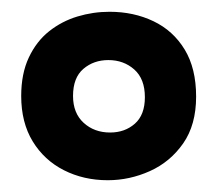

<svg xmlns="http://www.w3.org/2000/svg" viewBox="-20 -691 369 326"><path d="M163 -385Q122 -385 88.5 -402Q55 -419 35.5 -451Q16 -483 16 -528Q16 -566 29 -593.5Q42 -621 63.5 -638Q85 -655 111.5 -663Q138 -671 166 -671Q207 -671 240.5 -655Q274 -639 293.5 -607Q313 -575 313 -527Q313 -479 291 -447.5Q269 -416 234.5 -400.5Q200 -385 163 -385ZM167 -466Q192 -466 209 -481Q226 -496 226 -526Q226 -557 208 -573Q190 -589 164 -589Q139 -589 121.5 -574Q104 -559 104 -528Q104 -499 122 -482.5Q140 -466 167 -466Z"/></svg>

Font: Bricolage Grotesque 96pt ExtraBold 96pt SemiBold
Style: Regular
Weight: 600
Version: Version 1.001;gftools[0.9.33.dev8+g029e19f]